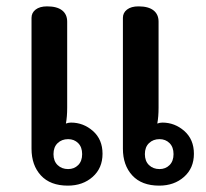

<svg xmlns="http://www.w3.org/2000/svg" viewBox="-20 -573 648 603"><path d="M79 -106V-517Q79 -533 92 -543Q105 -553 128 -553Q159 -553 175 -540.5Q191 -528 191 -505V-235Q191 -206 187 -185Q195 -188 203 -188Q242 -188 272 -161.5Q302 -135 302 -90Q302 -45 271 -17.5Q240 10 193 10Q138 10 108.5 -22Q79 -54 79 -106ZM366 -106V-517Q366 -533 379 -543Q392 -553 415 -553Q446 -553 462 -540.5Q478 -528 478 -505V-235Q478 -206 474 -185Q482 -188 490 -188Q529 -188 559 -161.5Q589 -135 589 -90Q589 -45 558 -17.5Q527 10 480 10Q425 10 395.5 -22Q366 -54 366 -106ZM238 -89Q238 -111 225.5 -123.5Q213 -136 194 -136Q174 -136 161 -123.5Q148 -111 148 -89Q148 -67 161 -54.5Q174 -42 194 -42Q213 -42 225.5 -54.5Q238 -67 238 -89ZM525 -89Q525 -111 512.5 -123.5Q500 -136 481 -136Q461 -136 448 -123.5Q435 -111 435 -89Q435 -67 448 -54.5Q461 -42 481 -42Q500 -42 512.5 -54.5Q525 -67 525 -89Z"/></svg>

Font: Maitree SemiBold
Style: Regular
Weight: 600
Designer: CadsonDemak Team
Foundry: CadsonDemak
Version: Version 1.001